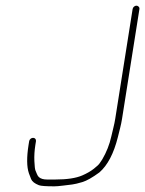

<svg xmlns="http://www.w3.org/2000/svg" viewBox="-20 -705 512 677"><path d="M461 -685C458 -685 455.1 -683.8 452.4 -681.5C449.7 -679.2 448.1 -676.3 447.6 -673L386.3 -286C384.7 -276 382.6 -265.8 380 -255.5C377.3 -245.2 374.8 -234.7 372.5 -224C366.2 -195.4 355.5 -168.4 340.6 -143C337.2 -138.3 334.2 -133.8 331.5 -129.5C328.8 -125.2 322 -118.7 310.9 -110C299.9 -101.3 286.3 -93.5 270.2 -86.5C248 -76.8 216 -72 174.4 -72H146.1C133.3 -72 123.6 -74.8 117.2 -80.5C114.6 -82.8 112.3 -86.3 110.4 -91C108.5 -95.7 106.7 -100 105 -104C103.3 -108 102 -119 101.2 -137.1C100.4 -155.2 101.6 -174.1 104.7 -194L106.8 -207C107.3 -210.3 106.6 -213.2 104.6 -215.5C102.7 -217.8 100 -219 96.7 -219C93.4 -219 90.3 -217.8 87.6 -215.5C84.9 -213.2 83.3 -210.3 82.8 -207L80.7 -194C73.8 -150 74.1 -116.7 81.9 -94C83.7 -88.7 86.4 -81.8 89.8 -73.3C93.3 -64.9 102.4 -57.8 117.1 -52C123.9 -49.3 142.1 -48 171.6 -48C178.3 -48 188.4 -48.8 202 -50.5L234.6 -54.5C242.8 -55.5 254.6 -58.3 270.1 -62.9C285.6 -67.5 305.7 -78.9 330.4 -97C359.4 -122.1 381.1 -163.6 395.6 -221.5C398.3 -232.5 401 -243.3 403.7 -254C406.4 -264.7 408.6 -275.3 410.3 -286L471.6 -673C472.1 -676.3 471.2 -679.2 468.9 -681.5C466.6 -683.8 464 -685 461 -685Z"/></svg>

Font: Proton
Style: SeBdIt
Weight: 500
Version: Version 1.017